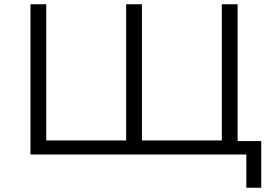

<svg xmlns="http://www.w3.org/2000/svg" viewBox="-20 -725 1280 901"><path d="M1136 156V0H123V-705H197V-66H572V-705H646V-66H1021V-705H1095V-63H1206V156Z"/></svg>

Font: Nunito Sans 7pt SemiExpanded Light
Style: Regular
Weight: 300
Width: 6
Designer: Vernon Adams
Foundry: Vernon Adams
Version: Version 3.101;gftools[0.9.27]